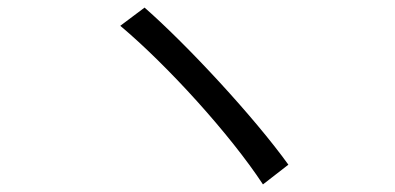

<svg xmlns="http://www.w3.org/2000/svg" viewBox="-20 -596 1040 506"><path d="M361 -576 297 -528C422 -423 587 -241 673 -110L740 -162C650 -287 475 -476 361 -576Z"/></svg>

Font: Noto Sans KR DemiLight
Style: Regular
Weight: 350
Designer: Ryoko NISHIZUKA 西塚涼子 (kana, bopomofo & ideographs); Paul D. Hunt (Latin, Greek & Cyrillic); Sandoll Communications 산돌커뮤니
Foundry: Adobe
Version: Version 2.004;hotconv 1.0.118;makeotfexe 2.5.65603